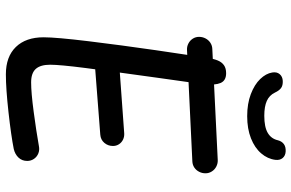

<svg xmlns="http://www.w3.org/2000/svg" viewBox="-191 -799 1002 660"><g transform="rotate(90 310.0 -469.0)"><path d="M108.2 -118Q108.2 -161 121.8 -273.2Q135.5 -385.5 152.6 -503.8Q169.7 -622 179 -681.3Q182.3 -703.2 188 -716.8Q193.7 -730.5 204.2 -737.9Q214.7 -745.3 231.8 -745.3Q257 -745.3 265.2 -726.3Q273.3 -707.3 269.7 -672.7Q266.3 -641.7 247.3 -509.2Q225.2 -350.5 213.8 -262.1Q202.5 -173.7 202.5 -140.5Q202.5 -107.2 216.8 -91.1Q231.2 -75 263 -75Q298.7 -75 364.4 -83.8Q430.2 -92.5 482 -101.7Q495.5 -104.5 507.3 -99.8Q519.2 -95 526.2 -84.7Q533.2 -74.3 533.2 -61.7Q533.2 -43.8 521.9 -31.8Q510.7 -19.7 492.2 -15.3Q447 -6.3 365.8 2.8Q284.7 11.8 235.5 11.8Q174.8 11.8 141.5 -22.5Q108.2 -56.8 108.2 -118ZM152.7 -333.5Q152.7 -345.2 158 -355Q163.3 -364.8 172.8 -370.8Q182.3 -376.7 193.8 -377.3L438.5 -395Q450.2 -395.7 460.2 -390.8Q470.2 -385.8 476 -376.7Q481.8 -367.5 481.8 -356.3Q481.8 -339.3 471.1 -326.7Q460.3 -314 442.8 -312.7L197.5 -293.7Q186 -292.8 175.8 -298.2Q165.5 -303.7 159.1 -313.2Q152.7 -322.7 152.7 -333.5ZM106.7 -652.3Q106.7 -664 112 -674.3Q117.3 -684.7 126.8 -691Q136.3 -697.3 147.8 -697.8L530.2 -716.5Q541.8 -717 552.4 -711.6Q563 -706.2 569.3 -696.2Q575.7 -686.3 575.7 -674.3Q575.7 -662.3 570.3 -652.2Q565 -642 555.7 -635.8Q546.3 -629.7 534.5 -629.2L151.5 -610.8Q139.8 -610.3 129.6 -615.6Q119.3 -620.8 113 -630.6Q106.7 -640.3 106.7 -652.3ZM229.2 -903.7Q226.5 -919.5 234.9 -929.4Q243.3 -939.3 258 -940Q273.8 -940.7 282.7 -934.1Q291.5 -927.5 298.2 -913.2Q307.5 -893.8 326.8 -885.2Q346 -876.5 378 -876.5Q416.8 -876.5 437 -888.5Q457.2 -900.5 462.3 -923.7Q465.8 -936.7 475.2 -943.7Q484.7 -950.7 500.3 -950Q515 -949.3 523.2 -939.7Q531.3 -930 529.5 -914.8Q526.2 -887.8 507.2 -865.8Q488.3 -843.7 455.6 -830.7Q422.8 -817.7 379.3 -817.7Q336.3 -817.7 303.5 -830.2Q270.7 -842.7 251.7 -862.4Q232.7 -882.2 229.2 -903.7Z"/></g></svg>

Font: Monaspace Radon Var
Style: Regular
Weight: 400
Designer: Riley Cran and the Lettermatic Team
Version: Version 1.000 (Monaspace Radon Var)